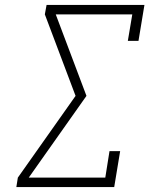

<svg xmlns="http://www.w3.org/2000/svg" viewBox="-20 -755 640 775"><path d="M46 0 52 -38 285 -368 161 -697 168 -735H563L539 -590H496L514 -697H205L329 -368L96 -38H405L422 -145H465L441 0Z"/></svg>

Font: Iosevka Curly Slab XLtExObl
Style: Regular
Weight: 200
Width: 7
Italic angle: -9°
Monospace: yes
Designer: Belleve Invis
Foundry: Belleve Invis
Version: Version 11.0.0; ttfautohint (v1.8.3)